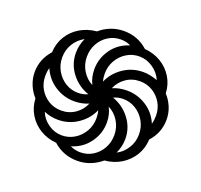

<svg xmlns="http://www.w3.org/2000/svg" viewBox="-126 -867 1071 1021"><g transform="rotate(20 409.0 -357.0)"><path d="M409 10Q330 10 272 -42Q221 -46 180 -71Q139 -96 114.5 -136.5Q90 -177 88 -226Q64 -252 50 -286Q36 -320 36 -357Q36 -429 87 -487Q89 -537 113.5 -577.5Q138 -618 179.5 -643Q221 -668 274 -673Q301 -697 336 -710.5Q371 -724 409 -724Q488 -724 545 -672Q596 -668 637 -643.5Q678 -619 703 -578.5Q728 -538 730 -488Q754 -462 768 -428.5Q782 -395 782 -357Q782 -284 731 -227Q729 -178 704.5 -137.5Q680 -97 639 -71.5Q598 -46 545 -41Q517 -17 482.5 -3.5Q448 10 409 10ZM348 -396Q329 -434 329 -479Q329 -541 365.5 -592.5Q402 -644 465 -663Q440 -676 409 -676Q370 -676 338 -656Q306 -636 287.5 -602.5Q269 -569 269 -528Q269 -485 291 -449.5Q313 -414 348 -396ZM395 -433Q418 -486 468 -520Q518 -554 580 -554Q601 -554 621.5 -549.5Q642 -545 661 -538Q645 -576 609 -600.5Q573 -625 532 -625Q494 -625 461.5 -605.5Q429 -586 409 -552Q389 -518 389 -476Q389 -453 395 -433ZM290 -331Q318 -331 345 -343Q285 -363 246 -413.5Q207 -464 207 -528Q207 -551 212 -572Q217 -593 226 -612Q189 -592 168 -557Q147 -522 147 -480Q147 -439 166.5 -405Q186 -371 218.5 -351Q251 -331 290 -331ZM716 -311Q722 -333 722 -357Q722 -398 703 -430.5Q684 -463 652 -482.5Q620 -502 580 -502Q536 -502 501.5 -478Q467 -454 451 -416Q489 -432 532 -432Q591 -432 641.5 -400Q692 -368 716 -311ZM238 -212Q282 -212 316.5 -236Q351 -260 367 -298Q329 -282 286 -282Q227 -282 177 -314Q127 -346 102 -403Q96 -381 96 -357Q96 -316 115 -283.5Q134 -251 166 -231.5Q198 -212 238 -212ZM592 -103Q625 -119 648 -154.5Q671 -190 671 -234Q671 -275 651.5 -309Q632 -343 599.5 -363Q567 -383 528 -383Q500 -383 474 -371Q533 -351 572 -300.5Q611 -250 611 -186Q611 -164 606 -143Q601 -122 592 -103ZM409 -38Q448 -38 480 -58Q512 -78 530.5 -111.5Q549 -145 549 -186Q549 -229 527 -264.5Q505 -300 469 -318Q489 -280 489 -235Q489 -173 452 -121.5Q415 -70 352 -51Q379 -38 409 -38ZM286 -89Q324 -89 356.5 -108.5Q389 -128 409 -162Q429 -196 429 -238Q429 -262 423 -281Q400 -228 350 -194Q300 -160 238 -160Q197 -160 159 -176Q174 -138 209.5 -113.5Q245 -89 286 -89Z"/></g></svg>

Font: Noto Serif Armenian Condensed ExtraBold
Style: Regular
Weight: 800
Width: 3
Designer: Monotype Design Team
Foundry: Monotype Imaging Inc.
Version: Version 2.008; ttfautohint (v1.8.4.7-5d5b)